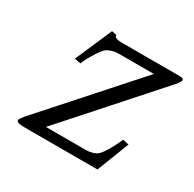

<svg xmlns="http://www.w3.org/2000/svg" viewBox="-108 -562 684 677"><g transform="rotate(30 234.0 -224.0)"><path d="M213.9 -430.2H454.1Q467.8 -430.2 467.8 -421.9Q467.8 -419.9 466.8 -418.9Q465.8 -411.6 442.9 -387.2L132.8 -39.1H293.9Q318.4 -39.1 335.9 -48.8Q346.2 -53.7 362.3 -79.8Q378.4 -106 391.1 -136.2L416 -130.9L365.2 0H67.9Q35.2 0 35.2 -11.2L36.1 -13.2Q36.6 -16.6 48.8 -32.2L369.1 -391.1H227.1Q199.7 -391.1 179.2 -377.9Q169.9 -371.1 153.1 -345Q136.2 -318.8 126 -293.9L101.1 -298.8L166 -448.2L186 -443.8Q186 -440.4 186.8 -438.2Q187.5 -436 194.1 -433.1Q200.7 -430.2 213.9 -430.2Z"/></g></svg>

Font: Linux Libertine G
Style: Italic
Weight: 400
Italic angle: -12°
Designer: Philipp H. Poll
Foundry: Philipp H. Poll
Version: Version 5.1.3